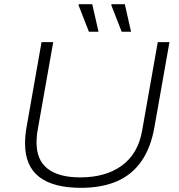

<svg xmlns="http://www.w3.org/2000/svg" viewBox="-20 -888 860 920"><path d="M368 12Q235 12 167.5 -40.5Q100 -93 100 -201Q100 -219 102 -240.5Q104 -262 108 -283L179 -686H235L161 -268Q158 -253 156.5 -236Q155 -219 155 -206Q155 -120 209 -79Q263 -38 364 -38Q487 -38 564.5 -95Q642 -152 661 -262L736 -686H792L720 -279Q703 -181 658 -116Q613 -51 540.5 -19.5Q468 12 368 12ZM406 -736 356 -864 358 -868H422L452 -736ZM563 -736 513 -864 515 -868H578L608 -736Z"/></svg>

Font: Archivo SemiExpanded Thin
Style: Italic
Weight: 250
Width: 6
Italic angle: -10°
Designer: Hector Gatti
Foundry: Omnibus-Type
Version: Version 2.001